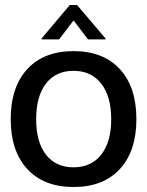

<svg xmlns="http://www.w3.org/2000/svg" viewBox="-20 -737 590 770"><path d="M527 -259Q527 -131 460.5 -59Q394 13 275 13Q156 13 89.5 -59Q23 -131 23 -259Q23 -388 89.5 -460Q156 -532 275 -532Q394 -532 460.5 -460Q527 -388 527 -259ZM275 -66Q346 -66 386 -117Q426 -168 426 -259Q426 -350 386 -401.5Q346 -453 275 -453Q204 -453 164.5 -402Q125 -351 125 -259Q125 -167 164.5 -116.5Q204 -66 275 -66ZM333 -579 276 -654H274L217 -579H147V-583L260 -717H289L403 -583V-579Z"/></svg>

Font: Non Bureau
Style: Regular
Weight: 400
Designer: Jona Saucedo
Foundry: Non Foundry
Version: Version 1.000; ttfautohint (v1.8.4)